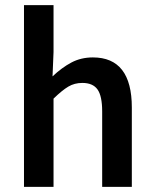

<svg xmlns="http://www.w3.org/2000/svg" viewBox="-20 -726 598 746"><path d="M73.2 0V-706.1H188V-523.9L184.1 -429.2Q220.2 -463.4 257.6 -483.2Q294.9 -502.9 340.8 -502.9Q492.2 -502.9 492.2 -308.1V0H377V-293Q377 -353 358.9 -378.4Q340.8 -403.8 299.8 -403.8Q269.5 -403.8 245.6 -389.6Q221.7 -375.5 188 -342.8V0Z"/></svg>

Font: Source Sans 3 Semibold
Style: Regular
Weight: 600
Designer: Paul D. Hunt
Foundry: Adobe
Version: Version 3.052;hotconv 1.1.0;makeotfexe 2.6.0